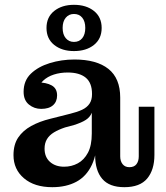

<svg xmlns="http://www.w3.org/2000/svg" viewBox="-20 -767 688 797"><path d="M151 -315Q122 -315 100 -333Q78 -351 78 -386Q78 -432 108 -461Q138 -490 186.5 -505Q235 -520 289 -520Q381 -520 430 -481Q479 -442 479 -362L362 -377Q362 -423 336 -444.5Q310 -466 261 -466Q230 -466 203.5 -457.5Q177 -449 159 -432Q141 -415 135 -389V-425Q172 -425 194.5 -412.5Q217 -400 217 -371Q217 -345 200 -330Q183 -315 151 -315ZM496 10Q434 10 404.5 -24.5Q375 -59 375 -122V-166H361V-299H357L362 -337V-377L479 -362V-118Q479 -98 489 -85.5Q499 -73 517 -73Q537 -73 546.5 -85.5Q556 -98 556 -118V-324H621V-124Q621 -62 591 -26Q561 10 496 10ZM197 10Q123 10 79.5 -27Q36 -64 36 -123Q36 -167 55.5 -196Q75 -225 109.5 -244Q144 -263 189 -274L272 -295Q301 -302 321 -311.5Q341 -321 351.5 -336.5Q362 -352 362 -376L366 -299H361Q354 -281 336.5 -269.5Q319 -258 287 -248L250 -238Q223 -229 204 -217.5Q185 -206 175 -189.5Q165 -173 165 -150Q165 -115 187.5 -95Q210 -75 246 -75Q277 -75 303 -89Q329 -103 345 -133Q361 -163 361 -213L384 -206Q384 -131 361.5 -83Q339 -35 297 -12.5Q255 10 197 10ZM287 -555Q237 -555 205 -580.5Q173 -606 173 -651Q173 -696 205 -721.5Q237 -747 287 -747Q338 -747 370 -721.5Q402 -696 402 -651Q402 -606 370 -580.5Q338 -555 287 -555ZM287 -593Q309 -593 321.5 -608.5Q334 -624 334 -651Q334 -678 321.5 -693.5Q309 -709 287 -709Q266 -709 253 -693.5Q240 -678 240 -651Q240 -624 253 -608.5Q266 -593 287 -593Z"/></svg>

Font: Montagu Slab Medium
Style: Regular
Weight: 500
Version: Version 1.000